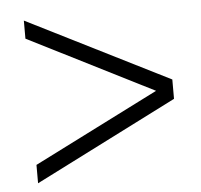

<svg xmlns="http://www.w3.org/2000/svg" viewBox="-42 -565 618 589"><g transform="rotate(-5 266.5 -270.5)"><path d="M52.2 -521.5 490.2 -301.8V-242.2L52.2 -20.5V-77.1L437.5 -271.5L52.2 -465.8Z"/></g></svg>

Font: Now
Style: Regular
Weight: 400
Designer: Alfredo Marco Pradil
Foundry: Alfredo Marco Pradil
Version: Version 1.200;hotconv 1.0.109;makeotfexe 2.5.65596